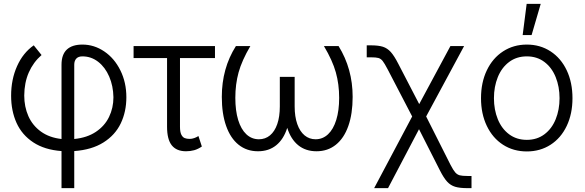

<svg xmlns="http://www.w3.org/2000/svg" viewBox="-20 -767 3005 986"><path d="M403.3 -538.1Q463.4 -538.1 515.4 -502.9Q567.4 -467.8 598.1 -405.8Q628.9 -343.8 628.9 -267.6Q628.9 -193.4 600.1 -133.3Q571.3 -73.2 511.2 -35.4Q451.2 2.4 361.3 8.8V199.2H295.9V8.8Q209 2.4 150.9 -35.9Q92.8 -74.2 64.9 -136Q37.1 -197.8 37.1 -275.4Q37.1 -358.9 67.6 -427.2Q98.1 -495.6 153.3 -534.2L193.4 -484.4Q150.9 -447.3 127.9 -395Q105 -342.8 104.5 -276.4Q104.5 -218.8 125.7 -170.7Q147 -122.6 190.2 -91.3Q233.4 -60.1 295.9 -53.2V-434.6Q295.9 -486.8 323.2 -512.5Q350.6 -538.1 403.3 -538.1ZM562.5 -267.6Q561.5 -325.7 540.8 -373.8Q520 -421.9 484.1 -449.7Q448.2 -477.5 403.3 -477.5Q382.3 -477.5 371.8 -466.1Q361.3 -454.6 361.3 -434.6V-53.2Q426.8 -59.6 472.2 -89.8Q517.6 -120.1 540 -166.5Q562.5 -212.9 562.5 -267.6Z M1084 -468.8H904.3V-116.2Q904.3 -89.4 911.1 -75.7Q918 -62 928.5 -57.9Q939 -53.7 954.1 -53.7Q965.8 -53.7 977.5 -57.9Q989.3 -62 999 -68.4L1016.6 -14.6Q996.6 -1 977.1 4.4Q957.5 9.8 935.5 9.8Q886.7 9.8 862.3 -20.5Q837.9 -50.8 837.9 -116.2V-468.8H666V-530.3H1084Z M1188.5 -264.6Q1188.5 -198.7 1203.1 -150.9Q1217.8 -103 1245.1 -77.4Q1272.5 -51.8 1309.6 -51.8Q1342.3 -51.8 1366.5 -71.8Q1390.6 -91.8 1403.8 -129.6Q1417 -167.5 1417 -220.7V-372.1H1493.2V-220.7Q1493.2 -168 1506.6 -129.9Q1520 -91.8 1544.2 -71.8Q1568.4 -51.8 1600.6 -51.8Q1637.2 -51.8 1664.6 -77.4Q1691.9 -103 1706.8 -151.1Q1721.7 -199.2 1721.7 -264.6Q1721.7 -334.5 1704.6 -395.5Q1687.5 -456.5 1643.6 -530.3H1718.8Q1791 -413.6 1791 -269.5Q1791 -182.6 1768.8 -119.9Q1746.6 -57.1 1704.8 -23.7Q1663.1 9.8 1605.5 9.8Q1549.8 9.8 1511.7 -21Q1473.6 -51.8 1455.1 -110.4Q1436.5 -51.8 1398.4 -21Q1360.4 9.8 1304.7 9.8Q1247.1 9.8 1205.3 -23.7Q1163.6 -57.1 1141.4 -119.9Q1119.1 -182.6 1119.1 -269.5Q1119.1 -416 1191.4 -530.3H1265.6Q1222.2 -456.5 1205.3 -395.5Q1188.5 -334.5 1188.5 -264.6Z M2096.7 -168.9 1970.7 -411.1Q1954.6 -441.9 1945.1 -453.9Q1935.5 -465.8 1923.3 -469.2Q1911.1 -472.7 1883.8 -472.7H1863.3V-534.2H1883.8Q1923.3 -534.2 1946.3 -526.9Q1969.2 -519.5 1986.8 -500Q2004.4 -480.5 2025.4 -439.5L2132.8 -232.4L2293 -530.3H2363.3L2168.5 -168.9L2293.9 80.1Q2308.1 107.4 2318.1 118.7Q2328.1 129.9 2341.1 133.3Q2354 136.7 2380.9 136.7H2401.4V199.2H2380.9Q2340.8 199.2 2317.4 192.1Q2293.9 185.1 2276.4 166Q2258.8 147 2239.3 108.4L2131.8 -103.5L1972.7 199.2H1901.4Z M2450.2 -262.7Q2450.2 -343.3 2480 -405.8Q2509.8 -468.3 2563.5 -503.2Q2617.2 -538.1 2685.5 -538.1Q2753.9 -538.1 2807.4 -503.2Q2860.8 -468.3 2890.4 -405.8Q2919.9 -343.3 2919.9 -262.7Q2919.9 -182.6 2890.4 -120.4Q2860.8 -58.1 2807.4 -23.7Q2753.9 10.7 2685.5 10.7Q2616.7 10.7 2563.2 -23.7Q2509.8 -58.1 2480 -120.4Q2450.2 -182.6 2450.2 -262.7ZM2853.5 -262.7Q2853.5 -321.8 2833.7 -370.8Q2814 -419.9 2775.9 -448.7Q2737.8 -477.5 2685.5 -477.5Q2632.8 -477.5 2594.5 -448.7Q2556.2 -419.9 2536.4 -370.8Q2516.6 -321.8 2516.6 -262.7Q2516.6 -203.6 2536.4 -154.8Q2556.2 -106 2594.5 -77.4Q2632.8 -48.8 2685.5 -48.8Q2737.8 -48.8 2775.9 -77.4Q2814 -106 2833.7 -154.8Q2853.5 -203.6 2853.5 -262.7ZM2684.6 -747.1H2756.8L2710 -586.9H2664.1Z"/></svg>

Font: Pretendard Light
Style: Regular
Weight: 300
Designer: Base glyphs from Inter by Rasmus Andersson; Hangeul glyphs from Noto Sans CJK(Source Han Sans) by Jang Soo-young and Kan
Foundry: Kil Hyung-jin
Version: Version 1.309